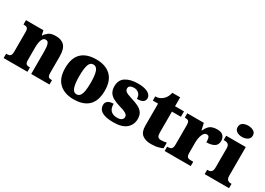

<svg xmlns="http://www.w3.org/2000/svg" viewBox="-9 -1553 3225 2339"><g transform="rotate(30 1603.0 -383.5)"><path d="M14 0V-61H18Q41 -61 56 -65.5Q71 -70 79 -84.5Q87 -99 87 -128V-412Q87 -439 80 -452.5Q73 -466 59 -470.5Q45 -475 23 -475H19V-536H265L278 -472H283Q302 -503 335 -527Q368 -551 434 -551Q514 -551 555 -506Q596 -461 596 -360V-131Q596 -101 601.5 -86Q607 -71 620 -66Q633 -61 655 -61H659V0H402V-317Q402 -381 391 -416Q380 -451 348 -451Q323 -451 308.5 -430Q294 -409 288 -375Q282 -341 282 -301V-125Q282 -98 288.5 -84.5Q295 -71 309 -66Q323 -61 345 -61H349V0Z M1001 10Q872 10 798 -60Q724 -130 724 -271Q724 -412 795 -481.5Q866 -551 1004 -551Q1133 -551 1207 -481.5Q1281 -412 1281 -271Q1281 -130 1210 -60Q1139 10 1001 10ZM1003 -61Q1033 -61 1051 -85Q1069 -109 1076.5 -156Q1084 -203 1084 -271Q1084 -375 1065.5 -427Q1047 -479 1002 -479Q957 -479 939.5 -427Q922 -375 922 -271Q922 -168 940 -114.5Q958 -61 1003 -61Z M1566 10Q1482 10 1434.5 -6Q1387 -22 1367.5 -49.5Q1348 -77 1348 -109Q1348 -138 1362 -155.5Q1376 -173 1400 -180.5Q1424 -188 1453 -188Q1453 -119 1485.5 -90Q1518 -61 1569 -61Q1617 -61 1636.5 -78Q1656 -95 1656 -117Q1656 -136 1643 -149.5Q1630 -163 1603.5 -174.5Q1577 -186 1536 -197Q1475 -215 1434.5 -237.5Q1394 -260 1374 -293.5Q1354 -327 1354 -378Q1354 -467 1418.5 -508.5Q1483 -550 1589 -550Q1658 -550 1699.5 -535.5Q1741 -521 1759.5 -499Q1778 -477 1778 -453Q1778 -417 1752 -399Q1726 -381 1669 -381Q1669 -430 1641 -455.5Q1613 -481 1572 -481Q1541 -481 1521 -469Q1501 -457 1501 -432Q1501 -404 1525.5 -387.5Q1550 -371 1620 -350Q1674 -334 1715 -313Q1756 -292 1778.5 -259.5Q1801 -227 1801 -174Q1801 -92 1742 -41Q1683 10 1566 10Z M2089 10Q2012 10 1966.5 -26Q1921 -62 1921 -150V-460H1847V-519Q1890 -519 1918 -535.5Q1946 -552 1960 -568Q1974 -582 1986.5 -606Q1999 -630 2006 -661H2116V-536H2242V-460H2116V-170Q2116 -130 2127.5 -111Q2139 -92 2175 -92Q2195 -92 2215 -95Q2235 -98 2251 -102V-22Q2233 -13 2192 -1.5Q2151 10 2089 10Z M2279 0V-61H2284Q2307 -61 2322.5 -66Q2338 -71 2346.5 -86.5Q2355 -102 2355 -133V-407Q2355 -437 2348.5 -451.5Q2342 -466 2328 -470.5Q2314 -475 2292 -475H2288V-536H2521L2542 -443H2547Q2564 -482 2586 -505.5Q2608 -529 2637 -539Q2666 -549 2705 -549Q2764 -549 2789.5 -520.5Q2815 -492 2815 -450Q2815 -394 2774 -370Q2733 -346 2666 -346Q2666 -387 2658.5 -410Q2651 -433 2623 -433Q2605 -433 2591.5 -420Q2578 -407 2569 -384.5Q2560 -362 2555 -334.5Q2550 -307 2550 -278V-128Q2550 -99 2557.5 -84.5Q2565 -70 2579 -65.5Q2593 -61 2611 -61H2646V0Z M2842 0V-61H2854Q2873 -61 2887 -68Q2901 -75 2909 -91Q2917 -107 2917 -135V-409Q2917 -434 2908.5 -448Q2900 -462 2886 -468.5Q2872 -475 2854 -475H2835V-536H3111V-131Q3111 -105 3119 -89.5Q3127 -74 3141.5 -67.5Q3156 -61 3174 -61H3185V0ZM3009 -619Q2964 -619 2933.5 -639.5Q2903 -660 2903 -698Q2903 -739 2933.5 -758Q2964 -777 3009 -777Q3052 -777 3084 -758Q3116 -739 3116 -698Q3116 -660 3084 -639.5Q3052 -619 3009 -619Z"/></g></svg>

Font: Noto Rashi Hebrew Black
Style: Regular
Weight: 900
Version: Version 1.006